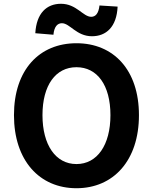

<svg xmlns="http://www.w3.org/2000/svg" viewBox="-20 -983 810 1017"><path d="M385 14C581 14 716 -133 716 -373C716 -613 581 -754 385 -754C189 -754 54 -614 54 -373C54 -133 189 14 385 14ZM385 -114C275 -114 205 -215 205 -373C205 -532 275 -627 385 -627C495 -627 565 -532 565 -373C565 -215 495 -114 385 -114ZM467 -791C542 -791 598 -840 603 -948L507 -954C502 -911 486 -894 463 -894C420 -894 385 -963 303 -963C227 -963 173 -913 167 -807L263 -799C267 -843 285 -860 308 -860C350 -860 385 -791 467 -791Z"/></svg>

Font: Source Han Sans JP
Style: Bold
Weight: 700
Designer: Ryoko NISHIZUKA 西塚涼子 (kana, bopomofo & ideographs); Paul D. Hunt (Latin, Greek & Cyrillic); Sandoll Communications 산돌커뮤니
Foundry: Adobe
Version: Version 2.002;hotconv 1.0.116;makeotfexe 2.5.65601